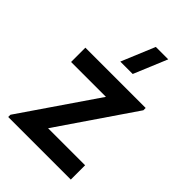

<svg xmlns="http://www.w3.org/2000/svg" viewBox="-234 -902 1001 1001"><g transform="rotate(45 267.0 -401.0)"><path d="M320.5 -617.5H229L306 -802.5H397.5ZM20 0V-16.5L306 -434.5H49V-540H493.5V-523L208.5 -105.5H481.5V0Z"/></g></svg>

Font: Manrope ExtraLight
Style: Bold
Weight: 700
Version: Version 4.504